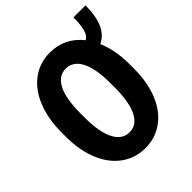

<svg xmlns="http://www.w3.org/2000/svg" viewBox="-212 -897 1037 1037"><g transform="rotate(-45 306.5 -378.0)"><path d="M556.6 -339.4Q556.6 -234.9 524.7 -155.8Q492.7 -76.7 433.1 -33.4Q373.5 9.8 296.9 9.8Q221.2 9.8 161.6 -32.7Q102.1 -75.2 69.3 -153.8Q36.6 -232.4 36.1 -335V-370.6Q36.1 -474.1 68.4 -554Q100.6 -633.8 159.9 -677.2Q219.2 -720.7 295.9 -720.7Q408.7 -720.7 480.5 -630.9Q503.4 -642.6 512.2 -677.2Q521 -711.9 521 -764.6H612.8Q612.8 -601.6 521.5 -560.5Q555.7 -481.4 556.6 -376.5ZM411.1 -371.6Q411.1 -483.4 381.1 -541Q351.1 -598.6 295.9 -598.6Q240.7 -598.6 211.2 -542Q181.6 -485.4 181.2 -375V-339.4Q181.2 -228.5 211.2 -169.9Q241.2 -111.3 296.9 -111.3Q352.1 -111.3 381.3 -168.9Q410.6 -226.6 411.1 -335.9Z"/></g></svg>

Font: Roboto Condensed
Style: Bold
Weight: 700
Designer: Google
Version: Version 2.134; 2016